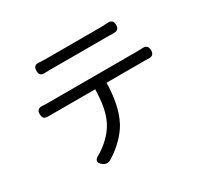

<svg xmlns="http://www.w3.org/2000/svg" viewBox="-151 -948 1283 1202"><g transform="rotate(-30 490.0 -347.5)"><path d="M499 -653C584 -653 669 -653 696 -653C711 -653 728 -653 745 -652C773 -651 787 -662 787 -690C787 -719 772 -730 743 -727C727 -726 710 -725 696 -725C669 -725 584 -725 499 -725C414 -725 327 -725 299 -725C283 -725 267 -726 252 -727C224 -730 211 -718 211 -690C211 -662 222 -651 250 -652C266 -653 283 -653 300 -653C328 -653 414 -653 499 -653ZM687 -406H820C831 -406 844 -406 856 -405C884 -404 897 -415 897 -443C897 -472 881 -484 852 -481C840 -480 829 -480 820 -480C768 -480 235 -480 178 -480C163 -480 149 -480 135 -481C107 -484 93 -472 93 -444C93 -416 106 -405 134 -406C149 -406 163 -406 178 -406H325H472C469 -314 459 -231 416 -163C387 -117 341 -73 287 -41C250 -23 245 -2 278 22C295 35 314 35 333 24C404 -19 465 -81 496 -138C535 -211 551 -300 554 -406Z"/></g></svg>

Font: GenSenRounded2 TW R
Style: Regular
Weight: 400
Version: Version 2.100;PS 2.1;hotconv 16.6.51;makeotf.lib2.5.65220 DE